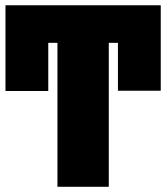

<svg xmlns="http://www.w3.org/2000/svg" viewBox="-20 -716 637 736"><path d="M1 -695.8H596.2V-368.2H432.1V-551.8H397V0H200.2V-551.8H165V-367.2H1Z"/></svg>

Font: Fira Sans Compressed Heavy
Style: Regular
Weight: 900
Width: 1
Designer: Carrois Corporate & Edenspiekermann AG
Foundry: Carrois Corporate GbR & Edenspiekermann AG
Version: Version 4.203;PS 004.203;hotconv 1.0.88;makeotf.lib2.5.64775